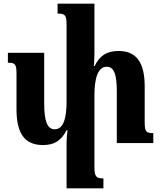

<svg xmlns="http://www.w3.org/2000/svg" viewBox="-20 -780 878 1047"><path d="M769 -118V-310C769 -444 720 -502 627 -502C558 -502 523 -474 496 -420H492C494 -445 495 -470 495 -495V-760H294V-706C335 -706 343 -697 343 -647V-228C343 -139 328 -75 278 -75C235 -75 221 -128 221 -215V-492H23V-438C64 -438 70 -430 70 -374V-185C70 -50 116 11 215 11C274 11 314 -12 343 -70H348C346 -46 343 -23 343 1V247H544V193C506 193 495 184 495 133V-262C495 -348 512 -416 562 -416C605 -416 617 -366 617 -281V0H816V-54C775 -54 769 -62 769 -118Z"/></svg>

Font: Noto Serif Armenian Condensed Extra
Style: Regular
Weight: 800
Width: 3
Designer: Monotype Design Team
Foundry: Monotype Imaging Inc.
Version: Version 1.901